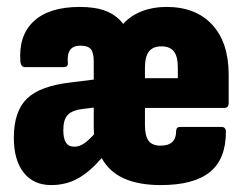

<svg xmlns="http://www.w3.org/2000/svg" viewBox="-20 -527 711 555"><path d="M128 8Q77 8 48.5 -28Q20 -64 20 -129Q20 -205 58 -242Q96 -279 187 -289L251 -297V-349Q251 -375 242.5 -385Q234 -395 212 -395Q192 -395 183 -383Q174 -371 176 -346Q178 -333 163 -333H52Q41 -333 39 -348Q33 -424 77.5 -465.5Q122 -507 211 -507Q256 -507 286.5 -495Q317 -483 336 -458Q358 -482 390 -494.5Q422 -507 461 -507Q546 -507 593.5 -455.5Q641 -404 641 -311V-229Q641 -215 628 -215H399V-166Q399 -134 409.5 -120Q420 -106 444 -106Q489 -106 489 -147Q489 -160 500 -160H620Q633 -160 633 -146Q633 -67 586.5 -29.5Q540 8 445 8Q316 8 274 -70Q238 -29 204 -10.5Q170 8 128 8ZM195 -103Q209 -103 222.5 -112Q236 -121 252 -139Q251 -150 251 -159.5Q251 -169 251 -178V-216L218 -212Q188 -208 175.5 -194.5Q163 -181 163 -151Q163 -127 170.5 -115Q178 -103 195 -103ZM399 -301H494V-332Q494 -364 482.5 -378.5Q471 -393 447 -393Q422 -393 410.5 -378Q399 -363 399 -332Z"/></svg>

Font: Sofia Sans Condensed Black
Style: Regular
Weight: 900
Designer: Botio Nikoltchev, Ani Petrova
Foundry: lettersoup
Version: Version 4.101